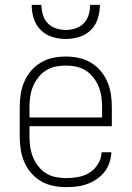

<svg xmlns="http://www.w3.org/2000/svg" viewBox="-20 -760 540 788"><path d="M250 8Q224 8 197.5 2.5Q171 -3 148 -16.5Q125 -30 107.5 -50.5Q90 -71 79.5 -95.5Q69 -120 65 -146.5Q61 -173 61 -200V-320Q61 -347 65 -373.5Q69 -400 79.5 -424.5Q90 -449 107.5 -469.5Q125 -490 148 -503.5Q171 -517 197 -522.5Q223 -528 250 -528Q277 -528 303 -522.5Q329 -517 352 -503.5Q375 -490 392.5 -469.5Q410 -449 420.5 -424.5Q431 -400 435 -373.5Q439 -347 439 -320V-242H101V-200Q101 -178 104 -157Q107 -136 115 -116Q123 -96 136.5 -78.5Q150 -61 168 -49.5Q186 -38 207.5 -33.5Q229 -29 250 -29Q276 -29 301 -33.5Q326 -38 347.5 -51.5Q369 -65 382.5 -87.5Q396 -110 397 -135H437Q436 -113 429 -92Q422 -71 408.5 -54Q395 -37 376.5 -24.5Q358 -12 337 -4.5Q316 3 294 5.5Q272 8 250 8ZM101 -278H399V-320Q399 -342 396 -363Q393 -384 385 -404Q377 -424 363.5 -441.5Q350 -459 332 -470.5Q314 -482 293 -486.5Q272 -491 250 -491Q228 -491 207 -486.5Q186 -482 168 -470.5Q150 -459 136.5 -441.5Q123 -424 115 -404Q107 -384 104 -363Q101 -342 101 -320ZM250 -600Q222 -600 194.5 -608.5Q167 -617 147 -637Q127 -657 118.5 -684.5Q110 -712 110 -740H150Q150 -720 156 -699.5Q162 -679 176 -664.5Q190 -650 210 -643.5Q230 -637 250 -637Q270 -637 290 -643.5Q310 -650 324 -664.5Q338 -679 344 -699.5Q350 -720 350 -740H390Q390 -712 381.5 -684.5Q373 -657 353 -637Q333 -617 305.5 -608.5Q278 -600 250 -600Z"/></svg>

Font: Iosevka Extralight
Style: Regular
Weight: 200
Monospace: yes
Designer: Belleve Invis
Foundry: Belleve Invis
Version: Version 32.0.1; ttfautohint (v1.8.4)